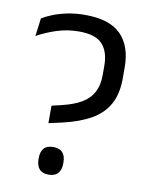

<svg xmlns="http://www.w3.org/2000/svg" viewBox="-77 -707 600 773"><g transform="rotate(10 223.0 -320.5)"><path d="M192 -206.5 138.5 -194.5V-266L178.5 -275.5Q228.5 -287.5 259.5 -306.2Q290.5 -325 305.2 -353.5Q320 -382 320 -423V-461.5Q320 -518.5 292 -549Q264 -579.5 197 -579.5Q148 -579.5 104.2 -565Q60.5 -550.5 26 -531L35.5 -604.5Q53 -615.5 78.8 -625.8Q104.5 -636 137.8 -642.8Q171 -649.5 209 -649.5Q309 -649.5 355.5 -602.8Q402 -556 402 -468.5V-424Q402 -360.5 378.5 -318Q355 -275.5 308.5 -249Q262 -222.5 192 -206.5ZM175 9.5Q149 9.5 136.8 -4.8Q124.5 -19 124.5 -45V-50Q124.5 -75.5 136.8 -89.5Q149 -103.5 175 -103.5Q200.5 -103.5 213 -89.5Q225.5 -75.5 225.5 -50V-45Q225.5 -19 213 -4.8Q200.5 9.5 175 9.5Z"/></g></svg>

Font: Anek Malayalam
Style: Regular
Weight: 400
Version: Version 1.003